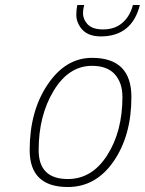

<svg xmlns="http://www.w3.org/2000/svg" viewBox="-20 -741 581 770"><path d="M349 -509Q507 -509 507 -352Q507 -198 436 -94.5Q365 9 252 9Q99 9 99 -139Q99 -295 171 -402Q243 -509 349 -509ZM252 -23Q349 -23 410 -118.5Q471 -214 471 -352Q471 -409 440.5 -443Q410 -477 349 -477Q256 -477 195.5 -377.5Q135 -278 135 -139Q135 -23 252 -23ZM318 -721Q313 -705 313 -686.5Q313 -668 326 -650Q345 -623 393 -623Q441 -623 471.5 -650Q502 -677 513 -721H541Q509 -595 384 -595Q327 -595 302 -632Q286 -656 286 -679.5Q286 -703 290 -721Z"/></svg>

Font: TitilliumWebThinItalic
Style: Thin Italic
Weight: 200
Italic angle: -13°
Version: Version 1.001;PS 57.000;hotconv 1.0.70;makeotf.lib2.5.55311